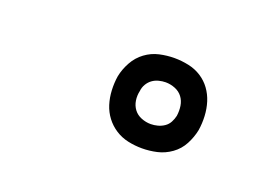

<svg xmlns="http://www.w3.org/2000/svg" viewBox="-49 -903 698 484"><g transform="rotate(20 300.0 -661.0)"><path d="M353 -540Q334 -540 315.5 -544Q297 -548 281.5 -558Q266 -568 255 -582.5Q244 -597 238.5 -614.5Q233 -632 232 -651.5Q231 -671 234 -690Q238 -710 248.5 -729Q259 -748 276 -760.5Q293 -773 313 -777.5Q333 -782 353 -782Q372 -782 391 -778Q410 -774 425.5 -764Q441 -754 451.5 -739.5Q462 -725 467.5 -707.5Q473 -690 474 -670.5Q475 -651 472 -632Q468 -612 458 -593Q448 -574 430.5 -561.5Q413 -549 393 -544.5Q373 -540 353 -540ZM353 -605Q362 -605 371.5 -607.5Q381 -610 389 -615.5Q397 -621 401.5 -629.5Q406 -638 408 -647Q410 -661 408 -674Q406 -687 398.5 -697Q391 -707 378.5 -712Q366 -717 353 -717Q344 -717 334.5 -714.5Q325 -712 317.5 -706.5Q310 -701 305 -692.5Q300 -684 299 -674Q296 -661 298 -648Q300 -635 307.5 -625Q315 -615 327.5 -610Q340 -605 353 -605Z"/></g></svg>

Font: Iosevka Curly Slab LtEx
Style: Italic
Weight: 300
Width: 7
Italic angle: -9°
Monospace: yes
Designer: Belleve Invis
Foundry: Belleve Invis
Version: Version 11.1.0; ttfautohint (v1.8.3)